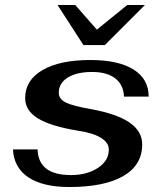

<svg xmlns="http://www.w3.org/2000/svg" viewBox="-20 -741 657 771"><path d="M32 -141H131Q132 -91 165 -64.5Q198 -38 265 -38Q330 -38 373.5 -67Q417 -96 417 -140Q417 -168 385.5 -187.5Q354 -207 294 -216Q184 -234 132.5 -265.5Q81 -297 81 -347Q81 -419 150.5 -459.5Q220 -500 343 -500Q455 -500 516 -462Q577 -424 577 -353H478Q476 -400 443 -426Q410 -452 350 -452Q288 -452 252 -429.5Q216 -407 216 -368Q216 -344 243 -330Q270 -316 344 -303Q449 -284 500 -249Q551 -214 551 -161Q551 -78 475 -34Q399 10 258 10Q153 10 94.5 -28.5Q36 -67 32 -141ZM211 -721H282L369 -622L491 -721H562L401 -560H315Z"/></svg>

Font: Fahkwang SemiBold
Style: Italic
Weight: 600
Italic angle: -10°
Version: Version 1.000; ttfautohint (v1.6)